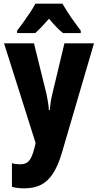

<svg xmlns="http://www.w3.org/2000/svg" viewBox="-20 -786 534 1046"><path d="M2 -550H165L232 -279Q236 -263 238.5 -247Q241 -231 243.5 -215.5Q246 -200 246 -186H251Q253 -206 256 -228.5Q259 -251 266 -278L331 -550H492L317 47Q297 115 269.5 158Q242 201 204 220.5Q166 240 112 240Q93 240 76.5 238Q60 236 45 232V103Q55 106 66 107.5Q77 109 89 109Q112 109 126 100.5Q140 92 150 71.5Q160 51 169 15L174 -7ZM320 -766Q333 -744 349 -719Q365 -694 383.5 -668.5Q402 -643 420 -619V-606H323Q305 -620 286.5 -639.5Q268 -659 247 -684Q225 -659 206.5 -639.5Q188 -620 172 -606H73V-619Q88 -638 107.5 -665Q127 -692 145 -719.5Q163 -747 173 -766Z"/></svg>

Font: Noto Sans Display Condensed ExtraBold
Style: Regular
Weight: 800
Width: 3
Designer: Monotype Design Team
Foundry: Monotype Imaging Inc.
Version: Version 2.003